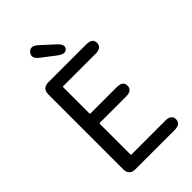

<svg xmlns="http://www.w3.org/2000/svg" viewBox="-278 -1048 1145 1145"><g transform="rotate(-45 294.0 -475.5)"><path d="M152 0Q100 0 100 -52V-682Q100 -734 152 -734H471Q523 -734 523 -695Q523 -655 471 -655H198Q193 -655 193 -650V-430Q193 -425 198 -425H419Q471 -425 471 -386Q471 -346 419 -346H198Q193 -346 193 -341V-84Q193 -79 198 -79H482Q534 -79 534 -40Q534 0 482 0ZM365 -801Q345 -778 304 -808L218 -874Q176 -906 201 -937Q227 -968 266 -932L346 -859Q384 -825 365 -801Z"/></g></svg>

Font: Resource Han Rounded HK
Style: Regular
Weight: 400
Designer: Cyano Hao (round all glyphs); Ryoko NISHIZUKA  (kana, bopomofo & ideographs); Paul D. Hunt (Latin, Greek & Cyrillic); Sa
Foundry: Cyano Hao
Version: 0.990